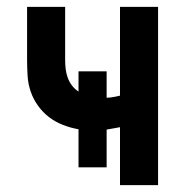

<svg xmlns="http://www.w3.org/2000/svg" viewBox="-20 -540 540 560"><path d="M330 0V-169Q320 -167 310.5 -165.5Q301 -164 291 -162V-52H209V-163Q186 -167 164 -175.5Q142 -184 123.5 -198Q105 -212 91 -231.5Q77 -251 69.5 -273Q62 -295 60.5 -318.5Q59 -342 59 -365V-520H170V-365Q170 -352 171.5 -339Q173 -326 177.5 -313.5Q182 -301 190 -290.5Q198 -280 209 -273V-332H291V-255Q301 -255 310.5 -257Q320 -259 330 -261V-520H441V0Z"/></svg>

Font: Zed Mono
Style: Bold
Weight: 700
Monospace: yes
Designer: Belleve Invis
Foundry: Belleve Invis
Version: Version 1.0.0; ttfautohint (v1.8.4)